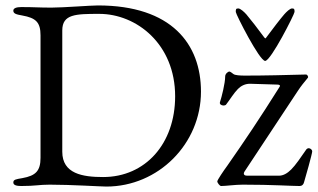

<svg xmlns="http://www.w3.org/2000/svg" viewBox="-20 -679 1171 706"><path d="M371 7C562 7 719 -150 719 -342C719 -517 611 -659 340 -659C313 -659 212 -651 169 -651C121 -651 109 -653 58 -653C41 -653 29 -649 29 -640C29 -629 39 -626 62 -622C112 -613 129 -597 129 -549V-99C129 -51 112 -33 62 -24C39 -20 29 -19 29 -8C29 2 41 5 58 5C111 5 123 0 163 0C242 0 351 7 371 7ZM955 -455C976 -455 1063 -627 1063 -635C1063 -644 1063 -648 1054 -648C1046 -648 1033 -635 1025 -626C1012 -611 981 -571 959 -541C958 -539 957 -538 956 -538C955 -538 954 -539 952 -541C930 -571 899 -611 886 -626C878 -635 864 -648 856 -648C847 -648 847 -644 847 -635C847 -627 934 -455 955 -455ZM359 -28C284 -28 209 -40 209 -121V-567C209 -627 258 -628 345 -628C482 -628 624 -517 624 -325C624 -151 515 -28 359 -28ZM793 5C810 5 845 0 873 0C982 0 1053 5 1082 5C1090 5 1096 0 1098 -9C1103 -25 1128 -114 1128 -122C1128 -129 1121 -134 1115 -134C1112 -134 1108 -132 1106 -129C1086 -100 1067 -72 1051 -56C1036 -41 1021 -33 1006 -33H888C879 -33 873 -38 879 -48L1074 -343C1087 -363 1098 -376 1112 -393C1115 -397 1110 -405 1105 -405C1030 -403 956 -401 881 -401C863 -401 844 -402 838 -407C832 -412 826 -416 823 -416C819 -416 808 -408 808 -398C808 -373 795 -322 789 -304C786 -296 794 -291 802 -291C805 -291 809 -292 811 -294C825 -312 840 -337 855 -352C867 -364 882 -371 899 -371L998 -368C1013 -368 1010 -362 1007 -358C934 -242 883 -166 816 -70C802 -51 779 -17 779 -12C779 -7 788 5 793 5Z"/></svg>

Font: EB Garamond
Style: Regular
Weight: 400
Designer: Georg Duffner and Octavio Pardo
Foundry: Georg Duffner
Version: Version 1.000;PS 001.000;hotconv 1.0.88;makeotf.lib2.5.64775